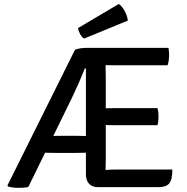

<svg xmlns="http://www.w3.org/2000/svg" viewBox="-20 -918 916 943"><path d="M348 -673Q359.5 -679 377.2 -681Q395 -683 408.5 -683H481.5L402 -582H396.5Q383.5 -548.5 366.8 -510.5Q350 -472.5 335.5 -442L119 0.5Q108 3 94.5 3.8Q81 4.5 69 4.5Q55 4.5 42.5 2.8Q30 1 19.5 -2L16.5 -7ZM256 -167Q248.5 -167 235.8 -167.2Q223 -167.5 210.5 -167.8Q198 -168 191.5 -168H152.5L191.5 -250H227.5Q237.5 -250 254.2 -250.5Q271 -251 283 -251H346Q353.5 -251 366.8 -250.8Q380 -250.5 392.8 -250.2Q405.5 -250 411.5 -250H447V-168H411.5Q405 -168 392.2 -167.8Q379.5 -167.5 366.5 -167.2Q353.5 -167 345.5 -167ZM402 -676.5 408.5 -683H498.5V-600.5Q498.5 -579.5 499 -566.5Q499.5 -553.5 499.5 -533V-132Q499.5 -119 499 -107.8Q498.5 -96.5 498.5 -83V1H459Q432.5 1 417.2 -15.8Q402 -32.5 402 -62ZM753.5 -387Q756.5 -377 757.5 -365.2Q758.5 -353.5 758.5 -345Q758.5 -336.5 757.5 -325Q756.5 -313.5 753.5 -303H561.5Q550 -303 533.2 -303.2Q516.5 -303.5 498.5 -303.8Q480.5 -304 465.5 -304V-386Q480.5 -386 498.5 -386.2Q516.5 -386.5 533.2 -386.8Q550 -387 561.5 -387ZM807.5 -683Q809.5 -672 810 -661.8Q810.5 -651.5 810.5 -643Q810.5 -634.5 808.8 -621.8Q807 -609 803 -597.5H561.5Q550 -597.5 533.2 -597.5Q516.5 -597.5 498.5 -598Q480.5 -598.5 465.5 -599V-683ZM826.5 -85.5Q826.5 -35.5 811.2 -17.2Q796 1 760 1H465.5V-81Q489 -82.5 511.2 -84Q533.5 -85.5 564 -85.5ZM563.5 -898.5Q578.5 -888.5 591.8 -865Q605 -841.5 608 -817L393 -728.5Q381 -736 373 -751.5Q365 -767 363 -780Z"/></svg>

Font: Signika Negative Light
Style: Regular
Weight: 400
Version: Version 2.001